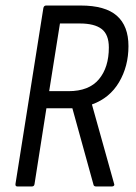

<svg xmlns="http://www.w3.org/2000/svg" viewBox="-20 -675 492 695"><path d="M43 0Q35 0 36 -9L137 -646Q139 -655 147 -655H272Q361 -655 403 -618Q445 -581 445 -508Q445 -435 411 -377.5Q377 -320 313 -297V-296L393 -10Q395 -6 392.5 -3Q390 0 385 0H328Q319 0 318 -8L242 -283H148L105 -9Q104 0 95 0ZM158 -345H228Q302 -345 338 -388Q374 -431 374 -503Q374 -550 348 -570Q322 -590 269 -590H197Z"/></svg>

Font: Sofia Sans Condensed
Style: Italic
Weight: 400
Italic angle: -9°
Designer: Botio Nikoltchev, Ani Petrova
Foundry: lettersoup
Version: Version 4.101